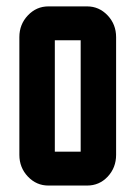

<svg xmlns="http://www.w3.org/2000/svg" viewBox="-20 -575 420 595"><path d="M339.8 -460V-95.2Q339.8 -55.2 313.5 -27.3Q287.6 0 250 0H129.9Q92.8 0 66.4 -27.8Q40 -55.7 40 -95.2V-460Q40 -499.5 66.4 -527.3Q92.8 -555.2 129.9 -555.2H250Q287.1 -555.2 313.5 -527.3Q339.8 -499.5 339.8 -460ZM230 -105V-450.2H149.9V-105Z"/></svg>

Font: Horta
Style: Regular
Weight: 600
Width: 3
Version: Version 0.11